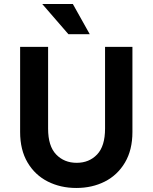

<svg xmlns="http://www.w3.org/2000/svg" viewBox="-20 -923 758 954"><path d="M80 -267V-690H219V-284Q219 -197 259 -155.5Q299 -114 361 -114Q423 -114 462.5 -155.5Q502 -197 502 -284V-690H638V-267Q638 -178 601 -115.5Q564 -53 501 -21Q438 11 359 11Q281 11 217.5 -21Q154 -53 117 -115.5Q80 -178 80 -267ZM190 -903H342L426 -753H320Z"/></svg>

Font: Radio Canada SemiBold
Style: Regular
Weight: 600
Designer: Charles Daoud, Etienne Aubert Bonn, Alexandre Saumier Demers, Jacques Le Bailly
Foundry: Radio-Canada
Version: Version 2.104; ttfautohint (v1.8.4.7-5d5b);gftools[0.9.28.de